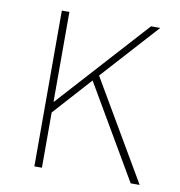

<svg xmlns="http://www.w3.org/2000/svg" viewBox="-76 -730 752 801"><g transform="rotate(10 300.0 -330.0)"><path d="M122 0V-660H154V-280H156L500 -660H539L322 -420L568 0H530L299 -395L154 -234V0Z"/></g></svg>

Font: Source Code Pro ExtraLight
Style: Regular
Weight: 200
Monospace: yes
Designer: Paul D. Hunt, Teo Tuominen
Foundry: Adobe Systems Incorporated
Version: Version 2.030;PS 1.000;hotconv 16.6.51;makeotf.lib2.5.65220